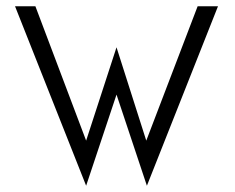

<svg xmlns="http://www.w3.org/2000/svg" viewBox="-20 -595 750 613"><path d="M28 -575 255 -2 352 -293 449 -2 676 -575H611L447 -146L352 -444L255 -146L93 -575Z"/></svg>

Font: Charger Sport
Style: LitNrw
Weight: 300
Designer: Jasper
Foundry: Cannot Into Space Fonts
Version: Version 1.1